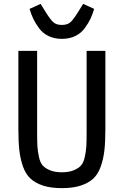

<svg xmlns="http://www.w3.org/2000/svg" viewBox="-20 -961 640 993"><path d="M133 -915 190 -941 211 -907Q238 -863 254 -847.5Q270 -832 300 -832Q330 -832 346 -847.5Q362 -863 389 -907L410 -941L467 -915Q458 -885 447.5 -863Q437 -841 418 -815Q399 -789 369 -774.5Q339 -760 300 -760Q261 -760 231 -774.5Q201 -789 182 -815Q163 -841 152.5 -863Q142 -885 133 -915ZM75 -698H172V-275Q172 -229 173.5 -204Q175 -179 181.5 -149Q188 -119 201.5 -104.5Q215 -90 239.5 -80Q264 -70 300 -70Q336 -70 360.5 -80Q385 -90 398.5 -104.5Q412 -119 418.5 -149Q425 -179 426.5 -204Q428 -229 428 -275V-698H525V-295Q525 -229 520 -184Q515 -139 501 -99.5Q487 -60 462 -37Q437 -14 397 -1Q357 12 300 12Q243 12 203 -1Q163 -14 138 -37Q113 -60 99 -99.5Q85 -139 80 -184Q75 -229 75 -295Z"/></svg>

Font: IBM Plex Mono Text
Style: Regular
Weight: 450
Designer: Mike Abbink, Paul van der Laan, Pieter van Rosmalen
Foundry: Bold Monday
Version: Version 2.000